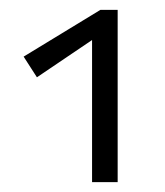

<svg xmlns="http://www.w3.org/2000/svg" viewBox="-20 -776 335 390"><path d="M167 -406V-713L203 -719L55 -619L28 -661L184 -756H219V-406Z"/></svg>

Font: Ysabeau Office
Style: Regular
Weight: 400
Designer: Christian Thalmann (Catharsis Fonts)
Version: Version 2.001;gftools[0.9.30]; featfreeze: tnum,lnum,ss02